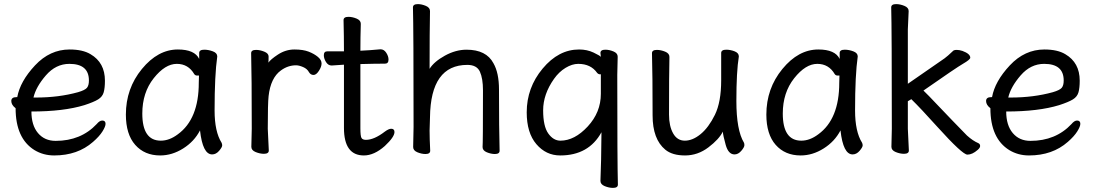

<svg xmlns="http://www.w3.org/2000/svg" viewBox="-20 -733 5330 935"><path d="M155 -258Q266 -258 360 -284Q394 -294 403.5 -305.5Q413 -317 413 -341Q413 -422 318 -422Q252 -422 203.5 -366Q155 -310 143 -258ZM244 24Q191 24 148 -2Q56 -59 56 -206Q35 -222 35 -241Q35 -260 60 -260H64Q78 -337 150.5 -414.5Q223 -492 319 -492Q383 -492 421 -469Q491 -428 491 -340Q491 -305 485 -283.5Q479 -262 458 -249Q437 -236 391 -221Q290 -190 133 -190Q133 -123 165 -85Q197 -47 251 -47Q374 -47 451 -129Q465 -146 478 -146Q494 -146 494 -130Q494 -117 479 -93Q464 -69 433 -42Q358 24 244 24Z M763 -48Q805 -48 846 -79Q948 -153 948 -330L949 -365H940Q931 -365 926 -372Q897 -422 841 -422Q784 -422 728.5 -352Q673 -282 673 -180Q673 -48 763 -48ZM760 24Q684 24 638.5 -27.5Q593 -79 593 -175Q593 -302 671 -397Q749 -492 846 -492Q928 -492 950 -446V-475Q950 -491 975 -491Q995 -491 1016.5 -483Q1038 -475 1038 -458Q1025 -368 1025 -195Q1025 -92 1059 -38Q1062 -32 1062 -25Q1062 -16 1047 1.5Q1032 19 1013 19Q967 19 954 -98Q926 -44 872 -10Q818 24 760 24Z M1265 16Q1246 16 1225 7.5Q1204 -1 1204 -18L1206 -106Q1206 -367 1203 -474Q1203 -490 1227 -490Q1246 -490 1267 -481.5Q1288 -473 1288 -458Q1288 -436 1287 -428Q1298 -444 1333 -467Q1371 -492 1414 -492Q1456 -492 1483 -481.5Q1510 -471 1528 -456Q1546 -441 1546 -424Q1546 -408 1533 -388Q1520 -368 1507 -368Q1493 -368 1485 -381Q1476 -398 1456 -406.5Q1436 -415 1422 -415Q1382 -415 1348 -390Q1298 -354 1288 -265Q1284 -230 1284 -106L1289 0Q1289 16 1265 16Z M1752 24Q1655 24 1655 -110V-418L1595 -414Q1578 -414 1567.5 -431Q1557 -448 1557 -464Q1557 -483 1574 -483H1655Q1655 -556 1653 -635Q1653 -651 1677 -651Q1696 -651 1716.5 -642.5Q1737 -634 1737 -617Q1735 -552 1735 -486Q1781 -488 1833 -493Q1850 -493 1861 -476Q1872 -459 1872 -443Q1872 -423 1855 -423Q1807 -423 1735 -421V-108Q1735 -70 1740.5 -61Q1746 -52 1762 -52Q1802 -52 1854 -92Q1873 -106 1885 -106Q1901 -106 1901 -90Q1901 -66 1854 -22Q1802 24 1752 24Z M2390 17Q2371 17 2350.5 8.5Q2330 0 2330 -17Q2332 -34 2332 -293Q2332 -351 2317 -384Q2302 -417 2256 -417Q2077 -417 2074 -162L2072 -97Q2072 -59 2075 1Q2075 17 2052 17Q2033 17 2012.5 8.5Q1992 0 1992 -17L1994 -115Q1994 -590 1991 -697Q1991 -713 2015 -713Q2033 -713 2053.5 -704.5Q2074 -696 2074 -679Q2072 -580 2072 -398Q2094 -433 2146.5 -462Q2199 -491 2252 -491Q2348 -491 2383 -425Q2410 -378 2410 -297Q2410 -105 2413 1Q2413 17 2390 17Z M2709 -48Q2778 -48 2842 -117Q2906 -186 2906 -276V-367L2907 -369Q2907 -371 2903 -371Q2894 -371 2888 -378Q2857 -422 2796 -422Q2766 -422 2734 -402.5Q2702 -383 2678 -349Q2625 -274 2625 -196Q2625 -118 2650 -83Q2675 -48 2709 -48ZM2965 182Q2946 182 2925 173.5Q2904 165 2904 148Q2908 59 2909 -89Q2847 24 2708 24Q2639 24 2592 -31Q2545 -86 2545 -186Q2545 -306 2622.5 -399Q2700 -492 2800 -492Q2839 -492 2870.5 -477Q2902 -462 2906 -456L2904 -475Q2904 -491 2928 -491Q2947 -491 2967.5 -482.5Q2988 -474 2988 -457L2986 -368Q2986 60 2989 166Q2989 182 2965 182Z M3220 -4Q3158 -55 3158 -171Q3158 -368 3155 -474Q3155 -490 3179 -490Q3198 -490 3219 -481.5Q3240 -473 3240 -456Q3238 -368 3238 -175Q3238 -119 3258 -83.5Q3278 -48 3315 -48Q3353 -48 3392 -80Q3431 -112 3461.5 -174Q3492 -236 3492 -342V-475Q3492 -491 3517 -491Q3537 -491 3557.5 -483Q3578 -475 3578 -458Q3566 -385 3566 -241Q3566 -99 3603 -38Q3605 -34 3605 -26Q3605 -16 3590 1.5Q3575 19 3557 19Q3527 19 3514 -27.5Q3501 -74 3500 -92Q3482 -55 3430 -15.5Q3378 24 3316 24Q3254 24 3220 -4Z M3882 -48Q3924 -48 3965 -79Q4067 -153 4067 -330L4068 -365H4059Q4050 -365 4045 -372Q4016 -422 3960 -422Q3903 -422 3847.5 -352Q3792 -282 3792 -180Q3792 -48 3882 -48ZM3879 24Q3803 24 3757.5 -27.5Q3712 -79 3712 -175Q3712 -302 3790 -397Q3868 -492 3965 -492Q4047 -492 4069 -446V-475Q4069 -491 4094 -491Q4114 -491 4135.5 -483Q4157 -475 4157 -458Q4144 -368 4144 -195Q4144 -92 4178 -38Q4181 -32 4181 -25Q4181 -16 4166 1.5Q4151 19 4132 19Q4086 19 4073 -98Q4045 -44 3991 -10Q3937 24 3879 24Z M4545 -115Q4464 -205 4418 -250L4401 -240V-106L4406 0Q4406 16 4382 16Q4363 16 4342 7.5Q4321 -1 4321 -18L4323 -106Q4323 -590 4320 -697Q4320 -713 4344 -713Q4363 -713 4384 -704.5Q4405 -696 4405 -679L4401 -590V-325L4580 -449Q4595 -460 4619 -483Q4624 -490 4639 -490Q4652 -490 4667 -485Q4705 -471 4705 -452Q4705 -443 4670.5 -423Q4636 -403 4477 -292Q4501 -269 4539.5 -228Q4578 -187 4618 -146Q4658 -105 4689 -73Q4718 -47 4744 -36Q4753 -32 4753 -22Q4753 -13 4741 -3Q4715 20 4691 20Q4667 20 4545 -115Z M4902 -258Q5013 -258 5107 -284Q5141 -294 5150.5 -305.5Q5160 -317 5160 -341Q5160 -422 5065 -422Q4999 -422 4950.5 -366Q4902 -310 4890 -258ZM4991 24Q4938 24 4895 -2Q4803 -59 4803 -206Q4782 -222 4782 -241Q4782 -260 4807 -260H4811Q4825 -337 4897.5 -414.5Q4970 -492 5066 -492Q5130 -492 5168 -469Q5238 -428 5238 -340Q5238 -305 5232 -283.5Q5226 -262 5205 -249Q5184 -236 5138 -221Q5037 -190 4880 -190Q4880 -123 4912 -85Q4944 -47 4998 -47Q5121 -47 5198 -129Q5212 -146 5225 -146Q5241 -146 5241 -130Q5241 -117 5226 -93Q5211 -69 5180 -42Q5105 24 4991 24Z"/></svg>

Font: linja waso lili
Style: Bold
Weight: 400
Designer: Fontworks Inc.
Version: Version 1.000;August 6, 2022;FontCreator 14.0.0.2814 64-bit